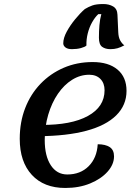

<svg xmlns="http://www.w3.org/2000/svg" viewBox="-20 -908 690 953"><path d="M304 25Q198 25 138 -40Q78 -105 78 -219Q78 -302 105 -371.5Q132 -441 181 -492Q230 -543 296 -571.5Q362 -600 440 -600Q519 -600 563.5 -562.5Q608 -525 608 -457Q608 -386 557 -335.5Q506 -285 409 -259Q312 -233 173 -232L185 -288Q334 -287 416.5 -332.5Q499 -378 499 -460Q499 -495 478.5 -516Q458 -537 423 -537Q378 -537 338 -512Q298 -487 267.5 -442.5Q237 -398 219.5 -339Q202 -280 202 -213Q202 -134 232 -88Q262 -42 314 -42Q379 -42 420 -83Q461 -124 465 -192Q503 -192 524.5 -178Q546 -164 546 -132Q546 -92 514 -56Q482 -20 427.5 2.5Q373 25 304 25ZM337 -664Q316 -664 305 -672.5Q294 -681 294 -693Q294 -719 311 -750.5Q328 -782 353 -812.5Q378 -843 401 -863Q419 -874 438.5 -881Q458 -888 493 -888Q521 -888 541.5 -876Q562 -864 563 -835L567 -748Q568 -723 576.5 -707.5Q585 -692 597 -683Q579 -673 563 -668.5Q547 -664 528 -664Q503 -664 487 -675.5Q471 -687 471 -721Q471 -753 473.5 -783Q476 -813 483 -838H468Q451 -822 437 -797Q423 -772 415.5 -742Q408 -712 409 -682Q402 -675 382 -669.5Q362 -664 337 -664Z"/></svg>

Font: Lemonada
Style: Regular
Weight: 400
Designer: Mohamed Gaber (Arabic), Eduardo Tunni (Latin)
Foundry: Kief Type Foundry
Version: Version 4.005